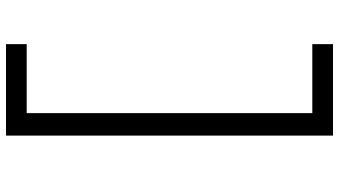

<svg xmlns="http://www.w3.org/2000/svg" viewBox="-265 -720 1130 640"><g transform="rotate(-90 300.0 -400.0)"><path d="M168 145V-945H473V-876H191L243 -928V128L191 76H473V145Z"/></g></svg>

Font: Victor Mono
Style: Regular
Weight: 400
Monospace: yes
Designer: Rune Bjørnerås
Version: Version 1.561;gftools[0.9.30]